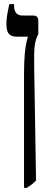

<svg xmlns="http://www.w3.org/2000/svg" viewBox="-20 -667 261 927"><path d="M96 240H109C127 229 141 219 154 204L145 -346C144 -440 146 -465 165 -503V-563C165 -584 158 -592 140 -592H89C61 -592 48 -608 48 -640V-647H25C16 -605 11 -581 11 -552C11 -507 24 -490 62 -490H114V-487C101 -444 96 -389 96 -311Z"/></svg>

Font: Noto Serif Hebrew Condensed Medium
Style: Regular
Weight: 500
Width: 3
Designer: Monotype Design Team
Foundry: Monotype Imaging Inc.
Version: Version 2.004